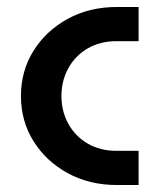

<svg xmlns="http://www.w3.org/2000/svg" viewBox="-20 -530 448 550"><path d="M315 0Q236 0 174 -34Q112 -68 76 -125.5Q40 -183 40 -255Q40 -327 76 -384.5Q112 -442 174 -476Q236 -510 315 -510H377V-412H313Q267 -412 231.5 -391.5Q196 -371 176 -335Q156 -299 156 -255Q156 -211 176 -175Q196 -139 231.5 -118.5Q267 -98 313 -98H377V0Z"/></svg>

Font: MuseoModerno SemiBold Medium
Style: Regular
Weight: 500
Version: Version 1.001